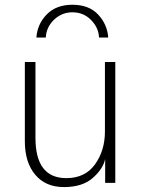

<svg xmlns="http://www.w3.org/2000/svg" viewBox="-20 -758 587 796"><path d="M130.9 -602.5Q134.8 -658.2 173.8 -698.2Q212.9 -738.3 280.3 -738.3Q348.6 -738.3 386.7 -697.8Q424.8 -657.2 428.7 -602.5H390.6Q388.7 -643.6 357.4 -675.3Q326.2 -707 280.3 -707Q236.3 -707 204.1 -676.3Q171.9 -645.5 169.9 -602.5ZM83 -171.9V-501H127V-186.5Q127 -19.5 254.9 -19.5Q333 -19.5 374 -76.7Q415 -133.8 415 -212.9V-501H458V0H416V-98.6Q407.2 -57.6 364.3 -20Q321.3 17.6 245.1 17.6Q168.9 17.6 126 -33.7Q83 -85 83 -171.9Z"/></svg>

Font: Gothic A1 ExtraLight
Style: Regular
Weight: 275
Designer: HanYang I&C Co.,Ltd.
Foundry: HanYang I&C Co.,Ltd.
Version: Version 2.50